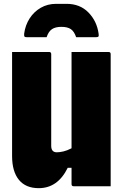

<svg xmlns="http://www.w3.org/2000/svg" viewBox="-20 -971 640 1001"><path d="M182 10Q114 10 78.5 -33.5Q43 -77 43 -158V-700H236Q247 -700 247 -689V-211Q247 -177 276 -177Q291 -177 310.5 -181.5Q330 -186 353 -198V-700H546Q557 -700 557 -689V0H364Q353 0 353 -11V-96H333Q281 10 182 10ZM223 -777H120Q110 -777 107.5 -780.5Q105 -784 106 -796Q112 -840 134.5 -875Q157 -910 192.5 -930.5Q228 -951 273 -951H327Q397 -951 441 -906Q485 -861 494 -796Q496 -784 493 -780.5Q490 -777 480 -777H377Q367 -807 349.5 -819Q332 -831 300 -831Q269 -831 251 -819Q233 -807 223 -777Z"/></svg>

Font: Recursive Mn Lnr St Blk
Style: Regular
Weight: 900
Monospace: yes
Version: Version 1.079;hotconv 1.0.112;makeotfexe 2.5.65598; ttfautoh